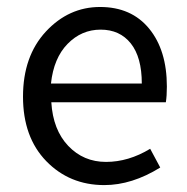

<svg xmlns="http://www.w3.org/2000/svg" viewBox="-20 -518 536 550"><path d="M386.2 -278.8Q386.2 -354 354.7 -393.6Q323.2 -433.1 268.3 -433.1Q213.4 -433.1 173.6 -392.3Q133.8 -351.6 126 -278.8ZM278.8 12.2Q179.2 12.2 112.5 -56.4Q45.9 -125 45.9 -241Q45.9 -356.9 111.3 -427.5Q176.8 -498 266.6 -498Q356.4 -498 407.2 -436Q458 -374 458 -270Q458 -243.2 455.1 -225.1H127Q131.8 -146 175.5 -100.1Q219.2 -54.2 283.7 -54.2Q348.1 -54.2 410.2 -91.8L439 -38.1Q357.9 12.2 278.8 12.2Z"/></svg>

Font: SourceSansPro-Regular
Style: Regular
Weight: 400
Designer: Paul D. Hunt
Foundry: Adobe Systems Incorporated
Version: Version 1.050;PS Version 1.000;hotconv 1.0.70;makeotf.lib2.5